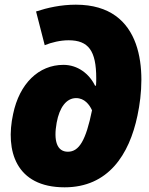

<svg xmlns="http://www.w3.org/2000/svg" viewBox="-20 -790 638 820"><path d="M256 10C442 10 532 -129 567 -296C607 -483 596 -770 304 -770C240 -770 183 -757 134 -741L171 -597C200 -609 238 -618 273 -618C358 -618 391 -573 391 -456C391 -449 391 -435 390 -424H386C361 -475 312 -513 251 -513C145 -513 63 -433 36 -303C2 -147 47 10 256 10ZM270 -142C223 -142 208 -189 222 -266C234 -332 264 -371 305 -371C341 -371 362 -343 373 -319C347 -191 318 -142 270 -142Z"/></svg>

Font: Noto Sans Black
Style: Italic
Weight: 900
Italic angle: -12°
Designer: Monotype Design Team
Foundry: Monotype Imaging Inc.
Version: Version 2.013